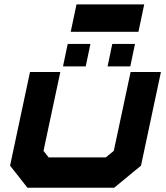

<svg xmlns="http://www.w3.org/2000/svg" viewBox="-20 -876 776 896"><path d="M108 0 27 -103 120 -540H261.5L183 -172L207 -141.5H474L511 -172L589.5 -540H731L638 -103L513 0ZM482 -566 504 -671H610L588 -566ZM274 -566 296 -671H402L380 -566ZM310 -727.5 337 -855.5H653L626 -727.5Z"/></svg>

Font: Tourney Expanded Black
Style: Italic
Weight: 900
Width: 7
Italic angle: -12°
Designer: Tyler Finck
Foundry: Etcetera Type Co
Version: Version 1.010; ttfautohint (v1.8.3)